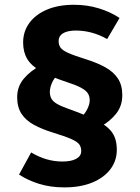

<svg xmlns="http://www.w3.org/2000/svg" viewBox="-20 -709 590 812"><path d="M292.8 -688.8Q348.2 -688.8 397.6 -673.8Q447 -658.8 485.6 -633L433.2 -543.8Q400.9 -562 367.8 -570.9Q334.7 -579.8 301.2 -579.8Q276.8 -579.8 260.3 -574.3Q243.7 -568.8 235.8 -559Q228 -549.2 228 -535Q228 -519.2 235.9 -507.7Q243.8 -496.2 268.8 -485Q293.7 -473.8 344.4 -458.1Q391.8 -443.2 425.9 -424.1Q460.1 -405 478.7 -376.9Q497.2 -348.7 497.2 -306.7Q497.2 -261 471.2 -228.3Q445.2 -195.7 407.6 -175L323.2 -212.7Q340.4 -229.2 349.9 -249.1Q359.4 -269 359.4 -285Q359.4 -302.1 351.4 -314.5Q343.3 -326.9 322 -338.3Q300.7 -349.8 261.4 -362.3Q194.2 -384.5 153.6 -407.3Q113.1 -430.2 95.4 -459.3Q77.8 -488.5 77.8 -529.3Q77.8 -575.9 104.2 -611.9Q130.5 -648 178.8 -668.4Q227 -688.8 292.8 -688.8ZM149.1 -429.9 224.7 -393.9Q207.2 -376.8 199 -356.7Q190.8 -336.5 190.8 -320.5Q190.8 -304 197.4 -291.9Q204 -279.8 220.8 -269.9Q237.5 -259.9 268.3 -249.2Q343.2 -222.3 388.4 -199.9Q433.6 -177.5 453.8 -149.3Q474 -121.2 474 -75.6Q474 -28.8 446.5 7.2Q419 43.1 369.4 63.3Q319.8 83.5 252.2 83.5Q193.6 83.5 145.4 68.5Q97.2 53.6 60.6 29.1L111.8 -64.3Q144.2 -44.9 176.9 -35.4Q209.6 -25.9 244 -25.9Q281.7 -25.9 302.6 -37.6Q323.5 -49.3 323.5 -69.7Q323.5 -86.3 315.8 -97.5Q308.2 -108.8 282.8 -120.4Q257.3 -132.1 204.5 -148.1Q157.4 -162.6 123.2 -181.3Q89.1 -199.9 70.8 -228Q52.6 -256.1 52.6 -297.9Q52.6 -343.4 81.2 -376.9Q109.8 -410.3 149.1 -429.9Z"/></svg>

Font: Fira Sans Variable
Style: Regular
Weight: 400
Designer: Carrois Corporate & Edenspiekermann AG
Foundry: Carrois Corporate GbR & Edenspiekermann AG
Version: Version 4.202